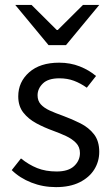

<svg xmlns="http://www.w3.org/2000/svg" viewBox="-20 -755 459 787"><path d="M209.5 12Q155.8 12 108.6 -6.6Q61.4 -25.1 28.1 -57.7L66 -105.6Q97.8 -79.9 132.4 -66Q167 -52.1 212.2 -52.1Q260.1 -52.1 283.9 -74.4Q307.7 -96.8 307.7 -127.6Q307.7 -152.6 291.6 -169.2Q275.5 -185.7 250.6 -197.4Q225.6 -209 198 -219Q161.8 -232 129 -249.6Q96.2 -267.3 75.5 -293.7Q54.8 -320.2 54.8 -360.1Q54.8 -418.9 99.4 -458.5Q144 -498.1 222.5 -498.1Q268.1 -498.1 306.9 -482.8Q345.7 -467.4 373.6 -443.5L335.8 -395.5Q310.3 -413.6 283.3 -423.8Q256.3 -434 223.5 -434Q177.4 -434 155.7 -412.8Q134 -391.6 134 -364.3Q134 -341.9 147.2 -327.3Q160.4 -312.7 183.7 -302Q207 -291.4 237.1 -280.7Q275.1 -266.8 309.5 -249.5Q344 -232.1 365.4 -204.5Q386.8 -176.9 386.8 -132.5Q386.8 -93.1 366.4 -60.3Q346 -27.6 306.4 -7.8Q266.8 12 209.5 12ZM179 -570 42.6 -734.7H109.4L212.7 -632H216.7L320 -734.7H386.8L250.5 -570Z"/></svg>

Font: SourceSans3VF
Style: Regular
Weight: 200
Designer: Paul D. Hunt
Foundry: Adobe
Version: Version 3.052;hotconv 1.1.0;makeotfexe 2.6.0